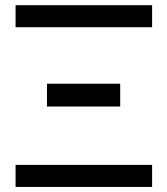

<svg xmlns="http://www.w3.org/2000/svg" viewBox="-20 -738 660 758"><path d="M580.5 -717.5V-630.5H41.5V-717.5ZM580.5 -87V0H41.5V-87ZM165.5 -407.5H454.5V-317.5H165.5Z"/></svg>

Font: Lato Medium
Style: Regular
Weight: 500
Designer: Lukasz Dziedzic
Foundry: tyPoland Lukasz Dziedzic
Version: Version 2.006; 2014-01-15